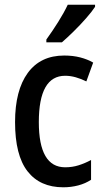

<svg xmlns="http://www.w3.org/2000/svg" viewBox="-20 -786 441 816"><path d="M249 10Q150 10 97 -58Q44 -126 44 -267Q44 -402 98 -476Q152 -550 253 -550Q290 -550 321 -542Q352 -534 376 -520L347 -440Q325 -451 302 -457.5Q279 -464 257 -464Q145 -464 145 -267Q145 -75 257 -75Q287 -75 314 -83.5Q341 -92 367 -106V-22Q343 -6 312.5 2Q282 10 249 10ZM384 -757Q371 -737 346 -708.5Q321 -680 293 -652.5Q265 -625 243 -606H177V-618Q203 -654 227.5 -693Q252 -732 268 -766H384Z"/></svg>

Font: Noto Sans Arabic UI Cn Md
Style: Regular
Weight: 500
Width: 3
Designer: Monotype Design Team, Nadine Chahine and Nizar Qandah
Foundry: Monotype Imaging Inc.
Version: Version 2.010; ttfautohint (v1.8.4.7-5d5b)